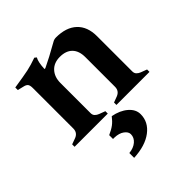

<svg xmlns="http://www.w3.org/2000/svg" viewBox="-194 -582 957 957"><g transform="rotate(-45 284.5 -103.5)"><path d="M558 -17V0H325V-17L357 -29Q384 -40 384 -69V-278Q384 -322 361 -345.5Q338 -369 295 -369Q253 -369 229 -343Q205 -317 205 -275V-62Q205 -49 213 -41Q221 -33 232 -29L264 -17V0H30V-17L63 -29Q90 -40 90 -69V-354Q90 -374 83.5 -381.5Q77 -389 63 -392L30 -400V-418Q102 -429 132.5 -435.5Q163 -442 202 -456L212 -448Q200 -428 198 -380H204Q253 -403 325 -444Q336 -451 350 -451Q421 -451 460 -414.5Q499 -378 499 -311V-62Q499 -49 507 -41Q515 -33 526 -29ZM201 215Q233 212 253 195Q273 178 273 154Q273 137 254 123Q235 109 203 108H193V81Q220 69 236.5 56.5Q253 44 269 23Q317 32 347.5 58Q378 84 378 118Q378 173 330.5 209Q283 245 201 249Z"/></g></svg>

Font: Ibarra Real Nova
Style: Bold
Weight: 700
Designer: Jose Maria Ribagorda & Octavio Pardo
Foundry: Jose Maria Ribagorda
Version: Version 1.014